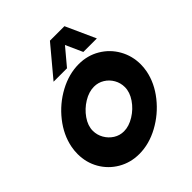

<svg xmlns="http://www.w3.org/2000/svg" viewBox="-250 -1093 1264 1264"><g transform="rotate(-45 382.0 -461.0)"><path d="M26 -276Q26 -308 32 -339Q50 -431 114 -512Q178 -593 268 -641.5Q358 -690 450 -690Q531 -690 597 -651Q663 -612 700.5 -545.5Q738 -479 738 -400Q738 -371 732 -339Q714 -248 650 -167.5Q586 -87 496 -38Q406 11 314 11Q233 11 167 -27.5Q101 -66 63.5 -131.5Q26 -197 26 -276ZM348 -166Q395 -166 444.5 -196.5Q494 -227 526 -274Q558 -321 558 -368Q558 -407 539 -440.5Q520 -474 487.5 -494Q455 -514 416 -514Q368 -514 319 -484Q270 -454 237.5 -407.5Q205 -361 205 -314Q205 -275 224.5 -241Q244 -207 276.5 -186.5Q309 -166 348 -166ZM425 -933H560L654 -725H528L475 -843L376 -725H251Z"/></g></svg>

Font: Teachers ExtraBold
Style: Italic
Weight: 800
Designer: Alfredo Marco Pradil & Chank Diesel
Version: Version 0.009